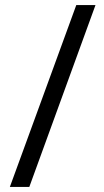

<svg xmlns="http://www.w3.org/2000/svg" viewBox="-20 -737 411 760"><path d="M358 -717 96 3H19L282 -717Z"/></svg>

Font: Noto Sans Hebrew ExtraCondensed
Style: Regular
Weight: 400
Width: 2
Designer: Monotype Design Team
Foundry: Monotype Imaging Inc.
Version: Version 2.004; ttfautohint (v1.8.4.7-5d5b)